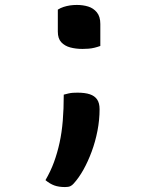

<svg xmlns="http://www.w3.org/2000/svg" viewBox="-20 -561 640 777"><path d="M386 -375Q375 -371 363 -368Q351 -365 338.5 -364Q326 -363 314 -363Q287 -363 264.5 -369Q242 -375 228 -390Q214 -405 214 -433V-522Q225 -529 237.5 -533Q250 -537 263 -539Q276 -541 291 -541Q316 -541 337 -534.5Q358 -528 372 -511Q386 -494 386 -464ZM243 196Q218 196 200 189.5Q182 183 164 168Q185 132 198.5 95Q212 58 221 17Q230 -24 234 -72Q238 -120 238 -178Q249 -181 258 -183Q267 -185 276 -185.5Q285 -186 294 -186Q324 -186 343.5 -179.5Q363 -173 373 -158.5Q383 -144 383 -119Q383 -76 374.5 -32Q366 12 351 52.5Q336 93 317.5 126Q299 159 278 182Q272 189 264.5 192.5Q257 196 243 196Z"/></svg>

Font: Recursive Monospace Casual Medium
Style: Regular
Weight: 500
Version: Version 1.047